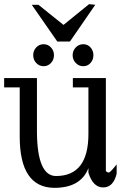

<svg xmlns="http://www.w3.org/2000/svg" viewBox="-30 -890 602 925"><path d="M276 -770 399 -870 429 -867 307 -690H246L123 -867H155ZM144.5 -586.5Q130 -602 130 -624Q130 -646 144.5 -661.5Q159 -677 180 -677Q201 -677 215.5 -661.5Q230 -646 230 -624Q230 -602 215.5 -586.5Q201 -571 180 -571Q159 -571 144.5 -586.5ZM335 -586.5Q320 -602 320 -624Q320 -646 335 -661.5Q350 -677 371 -677Q392 -677 406 -661.5Q420 -646 420 -624Q420 -602 406 -586.5Q392 -571 371 -571Q350 -571 335 -586.5ZM321 -514H480V-66Q486 -59 495 -59Q501 -59 532 -98V-53Q516 13 467 13Q418 13 396 -58V-80Q359 15 232 15Q65 14 65 -232V-469H-10V-514H148V-252Q150 -42 240 -42Q396 -42 396 -245V-469H321Z"/></svg>

Font: Sawarabi Mincho
Style: Regular
Weight: 400
Version: Version 1.00